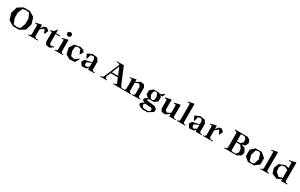

<svg xmlns="http://www.w3.org/2000/svg" viewBox="432 -3387 9763 6244"><g transform="rotate(30 5313.5 -265.5)"><path d="M545.9 0H314L121.1 -117.2L49.8 -353L121.1 -588.9L314 -705.1H545.9L738.8 -588.9L810.1 -353L738.8 -117.2ZM231 -266.1 307.1 -64.9 430.2 -43 553.2 -64.9 628.9 -266.1V-466.8L553.2 -641.1L430.2 -663.1L307.1 -641.1L231 -466.8Z M889.6 -27.8 943.8 -30.8 977.1 -76.2V-404.8L960 -444.8L889.6 -437V-463.9L1113.8 -517.1V-382.8L1194.8 -492.2L1294.9 -517.1L1390.6 -436L1333 -300.8H1311L1260.7 -422.9L1231 -435.1L1113.8 -339.8V-76.2L1156.7 -30.8L1252 -27.8V0H889.6Z M1805.7 -104 1821.8 -81.1 1698.7 11.2 1549.8 -11.2 1506.8 -106.9V-444.8L1495.6 -471.2H1436.5V-503.9L1509.8 -515.1L1570.8 -550.8L1623.5 -629.9H1643.6V-504.9H1802.7V-471.2H1643.6V-124L1681.6 -75.2L1752.4 -74.2Z M2092.8 -620.1 2027.3 -608.9 1970.7 -634.8 1953.6 -706.1 1988.8 -757.8 2053.7 -771 2109.4 -745.1 2122.6 -680.2ZM1880.4 0V-26.9L1934.6 -29.8L1967.8 -75.2V-416L1952.6 -450.2L1890.6 -440.9V-467.8L2079.6 -518.1H2104.5V-75.2L2137.7 -29.8L2191.4 -26.9V0Z M2729.5 -407.2 2662.6 -293H2647.5L2586.4 -449.2L2472.7 -476.1L2398.4 -432.1L2387.7 -259.8L2441.4 -104L2579.6 -64.9L2711.4 -168.9L2734.4 -151.9L2637.7 0L2437.5 14.2L2281.7 -82L2231.4 -308.1L2341.3 -480L2554.7 -518.1L2682.6 -477.1Z M3136.2 0V-76.2L3066.9 0L2900.9 9.8L2819.8 -110.8L2875 -216.8L3136.2 -275.9V-387.2L3088.9 -465.8L2973.1 -449.2L2932.1 -285.2H2910.2L2837.9 -434.1L3015.1 -514.2L3202.1 -488.8L3272.9 -373V-67.9L3305.2 -32.2L3375 -26.9V0ZM2969.2 -87.9 3033.2 -48.8 3136.2 -110.8V-252L2969.2 -179.2Z M3966.8 -592.8 3849.6 -311H4084ZM3590.8 0V-26.9L3654.8 -29.8L3696.8 -75.2L3939 -640.1L3894.5 -674.8L3818.8 -678.2V-705.1H4072.8L4336.9 -75.2L4377.9 -29.8L4441.9 -26.9V0H4077.6V-26.9L4142.6 -32.2L4180.7 -75.2L4102.5 -265.1H3830.6L3762.7 -100.1L3786.6 -29.8L3842.8 -26.9V0Z M4440.4 -464.8 4664.6 -514.2V-418L4823.7 -514.2L4952.6 -493.2L5004.9 -403.8V-75.2L5035.6 -29.8L5089.8 -26.9V0H4780.8V-26.9L4834.5 -29.8L4867.7 -75.2V-363.8L4797.9 -438L4664.6 -389.2V-75.2L4695.8 -29.8L4749.5 -26.9V0H4440.4V-26.9L4494.6 -29.8L4527.8 -75.2V-409.2L4510.7 -449.2L4440.4 -438Z M5398.4 -482.9 5341.3 -448.2 5315.4 -325.2 5368.7 -208 5435.5 -183.1 5494.6 -220.2 5509.3 -339.8 5464.4 -460.9ZM5139.6 129.9 5156.2 76.2 5262.7 16.1 5184.6 -28.8 5174.3 -95.2 5287.6 -171.9 5188.5 -253.9 5186.5 -402.8 5301.3 -504.9 5517.6 -505.9 5546.4 -482.9 5619.6 -504.9 5689.5 -564.9 5712.4 -560.1 5673.3 -453.1 5584.5 -452.1 5636.2 -411.1 5638.7 -251 5511.2 -157.2H5336.4L5295.4 -130.9L5298.3 -98.1L5607.4 -54.2L5693.4 12.2L5689.5 119.1L5499.5 236.8L5313.5 240.2L5192.4 193.8ZM5256.3 118.2 5319.3 187 5503.4 189.9 5556.6 164.1 5575.7 108.9 5542.5 48.8 5304.7 28.8 5262.7 66.9Z M5980.5 -129.9 6050.3 -69.8 6184.1 -131.8V-400.9L6167 -440.9L6097.2 -445.8V-470.2L6321.3 -516.1V-69.8L6350.1 -29.8L6423.3 -26.9V0H6185.1L6184.1 -90.8L6024.4 12.2L5895 -6.8L5843.3 -96.2V-400.9L5826.2 -440.9L5756.3 -445.8V-470.2L5980.5 -516.1Z M6693.8 -770V-75.2L6725.1 -29.8L6780.8 -26.9V0H6470.7V-26.9L6524.9 -29.8L6556.6 -74.2V-667L6540 -707L6469.7 -695.8V-724.1Z M7171.9 0V-76.2L7102.5 0L6936.5 9.8L6855.5 -110.8L6910.6 -216.8L7171.9 -275.9V-387.2L7124.5 -465.8L7008.8 -449.2L6967.8 -285.2H6945.8L6873.5 -434.1L7050.8 -514.2L7237.8 -488.8L7308.6 -373V-67.9L7340.8 -32.2L7410.6 -26.9V0ZM7004.9 -87.9 7068.8 -48.8 7171.9 -110.8V-252L7004.9 -179.2Z M7451.2 -27.8 7505.4 -30.8 7538.6 -76.2V-404.8L7521.5 -444.8L7451.2 -437V-463.9L7675.3 -517.1V-382.8L7756.3 -492.2L7856.4 -517.1L7952.1 -436L7894.5 -300.8H7872.6L7822.3 -422.9L7792.5 -435.1L7675.3 -339.8V-76.2L7718.3 -30.8L7813.5 -27.8V0H7451.2Z M8713.4 -705.1 8813 -652.8 8859.4 -543.9 8809.1 -421.9 8686 -386.2 8818.4 -338.9 8893.1 -200.2 8854 -76.2 8714.4 0H8247.1V-26.9L8301.3 -29.8L8344.2 -75.2V-629.9L8301.3 -674.8L8247.1 -678.2V-705.1ZM8493.2 -64.9 8523.9 -35.2H8665L8733.4 -124L8723.1 -254.9L8640.1 -360.8H8493.2ZM8493.2 -403.8H8620.1L8704.1 -484.9L8699.2 -597.2L8645 -662.1L8523.9 -674.8L8493.2 -649.9Z M9371.1 0 9135.7 -1 8988.8 -128.9 8986.8 -366.2 9132.8 -504.9H9366.7L9532.7 -368.2L9534.7 -130.9ZM9115.7 -250 9174.8 -55.2 9260.7 -35.2 9340.8 -55.2 9405.8 -250 9339.8 -451.2 9259.8 -471.2 9173.8 -450.2Z M9829.6 -770V-75.2L9860.8 -29.8L9916.5 -26.9V0H9606.4V-26.9L9660.6 -29.8L9692.4 -74.2V-667L9675.8 -707L9605.5 -695.8V-724.1Z M10518.6 -770V-67.9L10550.3 -32.2L10612.3 -26.9V0H10381.3V-76.2L10224.6 13.2L10025.4 -67.9L9965.3 -253.9L10039.6 -438L10244.6 -518.1L10381.3 -490.2V-663.1L10364.3 -703.1L10273.4 -693.8V-719.2ZM10096.2 -352.1 10115.2 -189 10247.6 -77.1 10381.3 -117.2V-410.2L10271.5 -465.8L10157.2 -452.1Z"/></g></svg>

Font: Ortica Angular Bold
Style: Regular
Weight: 700
Designer: Benedetta Bovani
Foundry: Collletttivo
Version: Version 2.000;Glyphs 3.1.2 (3151)